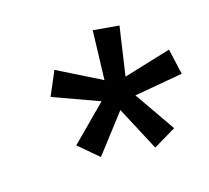

<svg xmlns="http://www.w3.org/2000/svg" viewBox="-93 -820 797 732"><g transform="rotate(-20 305.5 -454.0)"><path d="M349 -705 451 -687 406 -496 597 -536 611 -433 417 -416 513 -248 420 -203 344 -383 213 -240 140 -314 288 -439 111 -521 160 -613 326 -511Z"/></g></svg>

Font: Overused Grotesk
Style: Bold Italic
Weight: 700
Italic angle: -10°
Version: Version 0.003